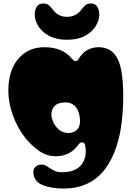

<svg xmlns="http://www.w3.org/2000/svg" viewBox="-20 -886 758 1106"><path d="M343 200Q311 200 278.5 194.5Q246 189 223 179Q196 167 184 147.5Q172 128 172 105Q172 86 185.5 74Q199 62 218 62Q226 62 234 64Q242 66 249 71Q276 89 293.5 97.5Q311 106 336 106Q407 106 440.5 72Q474 38 474 -14Q474 -28 471 -47Q468 -66 451 -66Q444 -66 439.5 -61.5Q435 -57 430 -51Q409 -20 376 -3Q343 14 302 14Q249 14 205.5 -16.5Q162 -47 127 -90Q81 -147 54.5 -221Q28 -295 28 -362Q28 -480 85 -547Q142 -614 236 -614Q340 -614 393 -549Q398 -544 403 -539Q408 -534 415 -534Q423 -534 427.5 -539.5Q432 -545 437 -553Q458 -585 486.5 -599.5Q515 -614 546 -614Q603 -614 634.5 -580Q666 -546 678 -483Q690 -420 690 -334Q690 -258 681 -181.5Q672 -105 649 -36.5Q626 32 587 85.5Q548 139 488 169.5Q428 200 343 200ZM375 -120Q404 -120 422.5 -137.5Q441 -155 441 -188Q441 -213 433.5 -237.5Q426 -262 407.5 -279Q389 -296 356 -296Q315 -296 295.5 -276.5Q276 -257 276 -224Q276 -208 286.5 -183.5Q297 -159 319 -139.5Q341 -120 375 -120ZM366 -789Q385 -789 401 -794.5Q417 -800 427 -808Q442 -820 451.5 -833.5Q461 -847 472.5 -856.5Q484 -866 503 -866Q530 -866 541 -846Q552 -826 552 -803Q552 -769 531 -735Q510 -701 469 -679Q428 -657 366 -657Q305 -657 263.5 -679Q222 -701 201 -735Q180 -769 180 -803Q180 -826 191 -846Q202 -866 229 -866Q249 -866 260.5 -856.5Q272 -847 282 -833.5Q292 -820 306 -808Q316 -800 331.5 -794.5Q347 -789 366 -789Z"/></svg>

Font: Matemasie
Style: Regular
Weight: 400
Designer: Adam Yeo
Version: Version 1.001; ttfautohint (v1.8.4.7-5d5b)